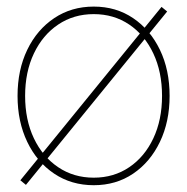

<svg xmlns="http://www.w3.org/2000/svg" viewBox="-20 -543 557 571"><path d="M258.8 7.8Q192.4 7.8 141.1 -26.6Q89.8 -61 61 -121.1Q32.2 -181.2 32.2 -257.8Q32.2 -335 61 -394.8Q89.8 -454.6 141.1 -489Q192.4 -523.4 258.8 -523.4Q325.2 -523.4 376 -489Q426.8 -454.6 455.6 -394.8Q484.4 -335 484.4 -257.8Q484.4 -181.2 455.6 -121.1Q426.8 -61 376 -26.6Q325.2 7.8 258.8 7.8ZM258.8 -14.6Q318.4 -14.6 364.3 -45.7Q410.2 -76.7 436 -131.6Q461.9 -186.5 461.9 -257.8Q461.9 -329.1 436 -384Q410.2 -439 364.3 -470Q318.4 -501 258.8 -501Q199.2 -501 153.1 -470Q106.9 -439 80.8 -384Q54.7 -329.1 54.7 -257.8Q54.7 -186.5 80.8 -131.6Q106.9 -76.7 153.1 -45.7Q199.2 -14.6 258.8 -14.6ZM57.1 6.8 40.5 -6.8 460.4 -522.5 477.1 -508.8Z"/></svg>

Font: Inter Display Thin
Style: Regular
Weight: 100
Designer: Rasmus Andersson
Foundry: rsms
Version: Version 4.000;git-a52131595